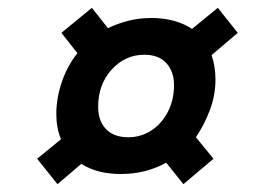

<svg xmlns="http://www.w3.org/2000/svg" viewBox="-20 -605 656 491"><path d="M449 -134 405 -189Q353 -160 289 -160Q229 -160 188 -186L127 -134L75 -199L136 -249Q124 -278 124 -313Q124 -355 138.5 -396.5Q153 -438 178 -469L137 -521L215 -585L256 -533Q281 -545 308.5 -552Q336 -559 367 -559Q399 -559 425.5 -551.5Q452 -544 471 -531L537 -585L588 -521L521 -464Q526 -450 528.5 -434Q531 -418 531 -401Q531 -361 516.5 -323Q502 -285 481 -254L526 -199ZM308 -254Q340 -254 366.5 -271Q393 -288 409 -318.5Q425 -349 425 -387Q425 -422 405.5 -443.5Q386 -465 349 -465Q300 -465 265.5 -427Q231 -389 231 -332Q231 -296 251 -275Q271 -254 308 -254Z"/></svg>

Font: Kufam Black
Style: Italic
Weight: 900
Italic angle: -11°
Designer: Artur Schmal
Foundry: Original Type
Version: Version 1.301; ttfautohint (v1.8.3)